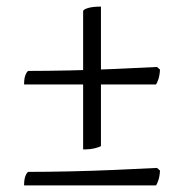

<svg xmlns="http://www.w3.org/2000/svg" viewBox="-20 -510 556 582"><path d="M232 -57V-477Q234 -482 248 -486Q262 -490 286 -490V-67Q281 -64 267 -60.5Q253 -57 232 -57ZM53 -254Q53 -273 57.5 -283.5Q62 -294 66 -295Q122 -295 190.5 -296.5Q259 -298 328.5 -301Q398 -304 456 -307L465 -299Q464 -281 460 -269.5Q456 -258 453 -254ZM53 52Q53 33 57.5 22.5Q62 12 66 11Q122 11 190.5 9.5Q259 8 328.5 5Q398 2 456 -1L465 7Q464 25 460 36.5Q456 48 453 52Z"/></svg>

Font: Texturina Medium 12pt ExtraLight
Style: Regular
Weight: 250
Version: Version 1.002